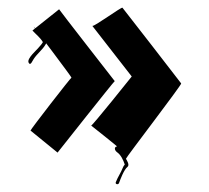

<svg xmlns="http://www.w3.org/2000/svg" viewBox="-20 -516 542 497"><path d="M91 -407C89 -403 84 -397 81 -394C76 -387 49 -365 54 -354C59 -344 64 -359 67 -363C76 -377 90 -387 98 -401C106 -412 88 -426 81 -432C77 -435 71 -444 67 -447C67 -447 167 -315 165 -315C163 -315 59 -181 59 -178L129 -121C129 -121 276 -307 277 -306C277 -306 132 -492 133 -492L64 -437C73 -427 84 -419 91 -407ZM216 -191C216 -191 284 -137 283 -137C275 -136 276 -127 283 -122C293 -115 299 -102 303 -90C301 -88 299 -85 298 -82C293 -69 285 -58 280 -45C277 -39 286 -37 288 -42C292 -53 301 -77 310 -84C316 -89 309 -100 306 -105C305 -107 451 -297 449 -300C447 -303 299 -494 297 -496C295 -499 223 -446 219 -449L321 -318C321 -318 218 -189 216 -191Z"/></svg>

Font: Hussar Wojna
Style: 3
Weight: 400
Designer: Robert Jablonski
Foundry: Cannot Into Space Fonts
Version: Version 1.01